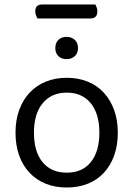

<svg xmlns="http://www.w3.org/2000/svg" viewBox="-20 -821 593 854"><path d="M147 -739Q143 -745 140 -753Q137 -761 137 -770Q137 -787 145 -794Q153 -801 167 -801H404Q407 -796 410 -787.5Q413 -779 413 -771Q413 -739 383 -739ZM504 -231Q504 -175 488 -130Q472 -85 442.5 -53Q413 -21 371 -4Q329 13 277 13Q225 13 183 -4Q141 -21 111 -53Q81 -85 65 -130Q49 -175 49 -231Q49 -287 65.5 -332Q82 -377 112 -409Q142 -441 184 -458Q226 -475 277 -475Q328 -475 370 -458Q412 -441 441.5 -409Q471 -377 487.5 -332Q504 -287 504 -231ZM277 -409Q209 -409 170 -362Q131 -315 131 -231Q131 -146 169.5 -99.5Q208 -53 277 -53Q346 -53 384 -100Q422 -147 422 -231Q422 -315 383.5 -362Q345 -409 277 -409ZM327 -607Q327 -585 313 -571.5Q299 -558 276 -558Q253 -558 239.5 -571.5Q226 -585 226 -607Q226 -630 239.5 -643.5Q253 -657 276 -657Q299 -657 313 -643.5Q327 -630 327 -607Z"/></svg>

Font: Baloo Bhai 2
Style: Regular
Weight: 400
Designer: Supriya Tembe, Noopur Datye and Ek Type
Foundry: Ek Type
Version: Version 1.640;PS 1.000;hotconv 16.6.51;makeotf.lib2.5.65220;